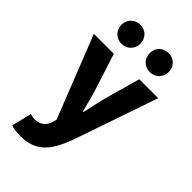

<svg xmlns="http://www.w3.org/2000/svg" viewBox="-306 -908 1217 1217"><g transform="rotate(45 302.0 -299.5)"><path d="M182 -648C232 -648 267 -686 267 -733C267 -781 232 -818 182 -818C132 -818 97 -781 97 -733C97 -686 132 -648 182 -648ZM436 -648C486 -648 521 -686 521 -733C521 -781 486 -818 436 -818C385 -818 351 -781 351 -733C351 -686 385 -648 436 -648ZM143 219C278 219 340 147 395 1L591 -569H421L355 -333C342 -279 329 -226 318 -172H313C298 -228 286 -281 269 -333L193 -569H14L232 -17L224 12C211 52 183 80 129 80C116 80 101 75 91 73L59 208C83 215 106 219 143 219Z"/></g></svg>

Font: Noto Sans JP Black
Style: Regular
Weight: 900
Designer: Ryoko NISHIZUKA  (kana, bopomofo & ideographs); Paul D. Hunt (Latin, Greek & Cyrillic); Sandoll Communications , Soo-you
Foundry: Adobe
Version: Version 2.002;hotconv 1.0.116;makeotfexe 2.5.65601